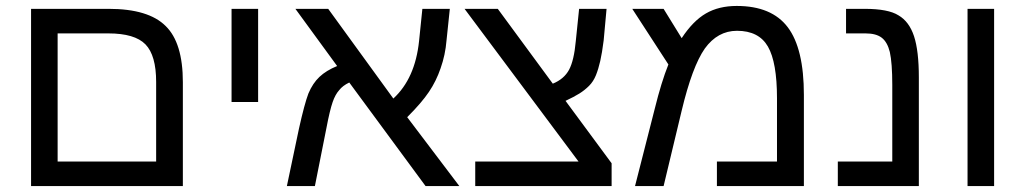

<svg xmlns="http://www.w3.org/2000/svg" viewBox="-20 -629 3465 649"><path d="M598.1 -351.1V0H85V-599.1H347.2Q481.9 -599.1 540 -541Q598.1 -484.4 598.1 -351.1ZM346.2 -516.1H174.8V-83H507.8V-352.1Q507.8 -441.9 471.7 -479Q435.5 -516.1 346.2 -516.1Z M762.7 -284.2V-599.1H852.5V-284.2Z M1119.6 -405.8 978.5 -599.1H1089.4L1309.6 -295.9Q1383.3 -363.8 1396.5 -490.2L1407.7 -599.1H1500.5L1489.3 -492.2Q1485.4 -443.4 1469.2 -397.9Q1454.6 -355 1429.9 -318.4Q1405.3 -281.7 1356.4 -232.9L1532.7 0H1418.5L1160.6 -350.1Q1138.2 -339.4 1126.5 -324.2Q1113.3 -309.6 1104.5 -284.2Q1094.7 -255.9 1083.5 -196.8L1044.4 0H949.7L990.7 -194.8Q1009.3 -278.3 1022.5 -313Q1037.1 -347.7 1059.8 -369.1Q1082.5 -390.6 1119.6 -405.8Z M2047.4 -77.1V0H1586.4V-83H1935.5L1550.3 -599.1H1662.6L1848.6 -346.2Q1886.7 -361.8 1903.6 -393.3Q1920.4 -424.8 1926.3 -490.2L1937.5 -599.1H2030.3L2020.5 -492.2Q2015.1 -449.7 2009 -422.9Q2002.9 -396 1994.4 -374.8Q1985.8 -353.5 1971.2 -338.9Q1956.5 -324.2 1938.7 -313Q1920.9 -301.8 1891.6 -288.1Z M2470.2 -608.9Q2588.4 -608.9 2642.8 -536.9Q2697.3 -464.8 2697.3 -308.1V0H2403.3V-83H2606.4V-296.9Q2606.4 -418.5 2575.7 -471.7Q2544.9 -524.9 2471.2 -524.9Q2405.8 -524.9 2362.3 -464.8Q2319.8 -403.8 2284.2 -254.9L2223.1 0H2126.5L2193.4 -262.2Q2215.3 -351.1 2239.3 -411.1L2117.2 -599.1H2223.1L2284.2 -500Q2322.3 -558.1 2366 -583.5Q2409.7 -608.9 2470.2 -608.9Z M3085.9 -367.2V0H2812V-83H2996.1V-341.8Q2996.1 -416 2987.8 -453.1Q2979.5 -486.8 2960.4 -501.5Q2941.4 -516.1 2905.8 -516.1H2839.8V-599.1H2902.8Q2982.4 -599.1 3017.1 -577.1Q3053.2 -556.2 3069.6 -506.6Q3085.9 -457 3085.9 -367.2Z M3250.5 0V-599.1H3340.3V0Z"/></svg>

Font: Libra Sans Modern
Style: Regular
Weight: 400
Foundry: Stefan Peev, Context Ltd
Version: Version 1.000